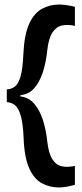

<svg xmlns="http://www.w3.org/2000/svg" viewBox="-20 -712 363 846"><path d="M10 -262V-318Q31 -319 46.5 -331.5Q62 -344 71 -377Q80 -410 83 -474Q87 -560 108.5 -607Q130 -654 164.5 -673Q199 -692 241 -692Q270 -692 310 -682V-598Q280 -605 254.5 -600Q229 -595 211.5 -569.5Q194 -544 188 -488Q183 -438 169 -394.5Q155 -351 131 -323.5Q107 -296 70 -293V-287Q107 -283 131.5 -254Q156 -225 169.5 -182Q183 -139 188 -91Q194 -36 211 -10Q228 16 253.5 21Q279 26 310 19V102Q291 108 272.5 111Q254 114 240 114Q199 114 164.5 95.5Q130 77 108.5 29Q87 -19 84 -106Q81 -169 71.5 -202Q62 -235 46.5 -248Q31 -261 10 -262Z"/></svg>

Font: Bricolage Grotesque 48pt Medium
Style: Regular
Weight: 500
Designer: Mathieu Triay
Foundry: Atelier Triay
Version: Version 1.000; ttfautohint (v1.8.4.7-5d5b);gftools[0.9.32]